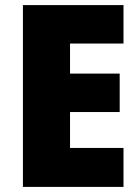

<svg xmlns="http://www.w3.org/2000/svg" viewBox="-20 -734 550 754"><path d="M465 0H70V-714H465V-563H255V-445H450V-294H255V-153H465Z"/></svg>

Font: Noto Sans Myanmar UI SemiCondensed Black
Style: Regular
Weight: 900
Width: 4
Designer: Monotype Design Team
Foundry: Monotype Imaging Inc.
Version: Version 2.103; ttfautohint (v1.8.4.7-5d5b)